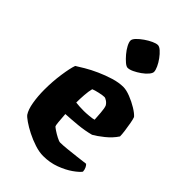

<svg xmlns="http://www.w3.org/2000/svg" viewBox="-230 -833 909 909"><g transform="rotate(45 225.0 -378.0)"><path d="M248 0Q222 0 191 -10Q160 -20 131.5 -34.5Q103 -49 83 -63Q63 -77 57 -85Q43 -106 36.5 -144.5Q30 -183 30 -226Q30 -281 37.5 -332.5Q45 -384 54 -409Q68 -418 94 -433.5Q120 -449 153.5 -464Q187 -479 221.5 -489.5Q256 -500 286 -500Q306 -500 334 -489Q362 -478 386.5 -463Q411 -448 422 -435Q426 -425 430 -403Q434 -381 437 -358.5Q440 -336 440 -323Q421 -294 391 -270Q361 -246 341 -235Q304 -225 262 -221Q220 -217 182 -215Q184 -184 186 -164.5Q188 -145 190 -141Q192 -138 206 -128.5Q220 -119 236.5 -110.5Q253 -102 260 -102Q278 -102 306.5 -105Q335 -108 365.5 -111.5Q396 -115 418 -118Q423 -114 428 -104.5Q433 -95 434 -81Q424 -67 397 -48Q370 -29 331.5 -14.5Q293 0 248 0ZM234 -287Q247 -287 269 -289Q291 -291 299 -294Q298 -311 296 -338Q294 -365 289 -378Q283 -389 272.5 -396Q262 -403 256 -403Q245 -403 222.5 -398Q200 -393 189 -388Q184 -369 182 -341.5Q180 -314 180 -290Q204 -287 234 -287ZM236 -578Q227 -578 213.5 -589.5Q200 -601 186 -617.5Q172 -634 163 -651Q154 -668 154 -679Q154 -689 166.5 -702Q179 -715 197 -727.5Q215 -740 232.5 -748Q250 -756 261 -756Q271 -756 284 -744.5Q297 -733 309.5 -716Q322 -699 330 -681.5Q338 -664 338 -653Q338 -644 327 -631Q316 -618 299 -606Q282 -594 265 -586Q248 -578 236 -578Z"/></g></svg>

Font: Texturina 72pt Black
Style: Regular
Weight: 900
Designer: Guillermo Torres Carreño
Foundry: Omnibus-Type
Version: Version 1.002; ttfautohint (v1.8.3)